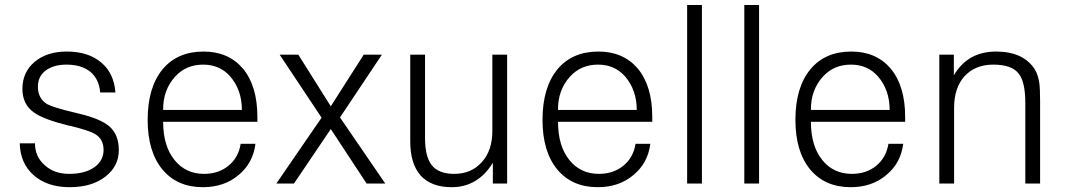

<svg xmlns="http://www.w3.org/2000/svg" viewBox="-20 -739 4294 774"><path d="M59.6 -161.1Q61.5 -81.1 115.2 -33.2Q169.9 15.6 260.7 15.6Q350.6 15.6 405.3 -27.3Q459 -69.3 459 -133.8Q459 -196.3 420.9 -229.5Q385.7 -259.8 300.8 -280.3L277.3 -286.1Q194.3 -305.7 169.9 -319.3Q132.8 -341.8 132.8 -389.6Q132.8 -429.7 162.1 -453.1Q194.3 -478.5 248 -478.5Q308.6 -478.5 344.7 -449.2Q379.9 -418.9 383.8 -366.2H445.3Q439.5 -444.3 387.7 -487.3Q335.9 -531.2 249 -531.2Q168.9 -531.2 119.1 -489.3Q70.3 -447.3 70.3 -380.9Q70.3 -318.4 117.2 -285.2Q155.3 -257.8 257.8 -232.4H260.7Q339.8 -212.9 362.3 -199.2Q397.5 -178.7 397.5 -134.8Q397.5 -91.8 361.3 -65.4Q323.2 -38.1 258.8 -38.1Q198.2 -38.1 160.2 -73.2Q121.1 -107.4 121.1 -161.1Z M637.7 -295.9Q636.7 -376 686.5 -430.7Q730.5 -478.5 798.8 -478.5Q866.2 -478.5 908.2 -430.7Q955.1 -376 955.1 -295.9ZM637.7 -248H1017.6V-267.6Q1017.6 -392.6 959 -462.9Q900.4 -531.2 800.8 -531.2Q695.3 -531.2 635.7 -460Q575.2 -386.7 575.2 -255.9Q575.2 -127.9 634.8 -55.7Q694.3 15.6 797.9 15.6Q883.8 15.6 941.4 -33.2Q1000 -81.1 1009.8 -159.2H950.2Q941.4 -103.5 900.4 -70.3Q860.4 -38.1 802.7 -38.1Q728.5 -38.1 683.6 -93.8Q637.7 -150.4 637.7 -248Z M1093.8 1H1165L1313.5 -218.8L1458 1H1533.2L1350.6 -265.6L1519.5 -518.6H1446.3L1313.5 -310.5L1182.6 -518.6H1107.4L1276.4 -264.6Z M2024.4 -518.6H1964.8V-210.9Q1964.8 -131.8 1921.9 -85Q1879.9 -38.1 1811.5 -38.1Q1747.1 -38.1 1719.7 -74.2Q1693.4 -108.4 1693.4 -183.6V-518.6H1633.8V-168.9Q1633.8 -79.1 1675.8 -31.2Q1718.8 15.6 1800.8 15.6Q1853.5 15.6 1894.5 -8.8Q1936.5 -33.2 1966.8 -83V1H2024.4Z M2229.5 -295.9Q2228.5 -376 2278.3 -430.7Q2322.3 -478.5 2390.6 -478.5Q2458 -478.5 2500 -430.7Q2546.9 -376 2546.9 -295.9ZM2229.5 -248H2609.4V-267.6Q2609.4 -392.6 2550.8 -462.9Q2492.2 -531.2 2392.6 -531.2Q2287.1 -531.2 2227.5 -460Q2167 -386.7 2167 -255.9Q2167 -127.9 2226.6 -55.7Q2286.1 15.6 2389.6 15.6Q2475.6 15.6 2533.2 -33.2Q2591.8 -81.1 2601.6 -159.2H2542Q2533.2 -103.5 2492.2 -70.3Q2452.1 -38.1 2394.5 -38.1Q2320.3 -38.1 2275.4 -93.8Q2229.5 -150.4 2229.5 -248Z M2750 1H2809.6V-718.8H2750Z M2980.5 1H3040V-718.8H2980.5Z M3249 -295.9Q3248 -376 3297.9 -430.7Q3341.8 -478.5 3410.2 -478.5Q3477.5 -478.5 3519.5 -430.7Q3566.4 -376 3566.4 -295.9ZM3249 -248H3628.9V-267.6Q3628.9 -392.6 3570.3 -462.9Q3511.7 -531.2 3412.1 -531.2Q3306.6 -531.2 3247.1 -460Q3186.5 -386.7 3186.5 -255.9Q3186.5 -127.9 3246.1 -55.7Q3305.7 15.6 3409.2 15.6Q3495.1 15.6 3552.7 -33.2Q3611.3 -81.1 3621.1 -159.2H3561.5Q3552.7 -103.5 3511.7 -70.3Q3471.7 -38.1 3414.1 -38.1Q3339.8 -38.1 3294.9 -93.8Q3249 -150.4 3249 -248Z M3766.6 1H3826.2V-304.7Q3826.2 -385.7 3869.1 -432.6Q3912.1 -478.5 3984.4 -478.5Q4060.5 -478.5 4087.9 -440.4Q4113.3 -407.2 4113.3 -323.2V1H4172.9V-330.1Q4172.9 -379.9 4169.9 -403.3Q4165 -436.5 4152.3 -458Q4130.9 -493.2 4090.8 -512.7Q4049.8 -531.2 3996.1 -531.2Q3939.5 -531.2 3896.5 -507.8Q3853.5 -483.4 3825.2 -435.5V-518.6H3766.6Z"/></svg>

Font: Dotum
Style: Regular
Weight: 400
Version: Version 2.21